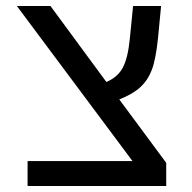

<svg xmlns="http://www.w3.org/2000/svg" viewBox="-20 -619 640 639"><path d="M533.2 0H71.8V-83H420.9L36.1 -599.1H147.9L334 -346.2Q372.1 -362.3 388.9 -394.3Q405.8 -426.3 412.1 -490.2L422.9 -599.1H516.1L505.9 -492.2Q498.5 -421.4 485.4 -386.7Q472.2 -352.1 447 -328.9Q421.9 -305.7 377 -288.1L533.2 -77.1Z"/></svg>

Font: Cousine
Style: Regular
Weight: 400
Monospace: yes
Designer: Steve Matteson
Foundry: Ascender Corporation
Version: Version 1.20